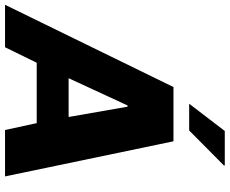

<svg xmlns="http://www.w3.org/2000/svg" viewBox="-142 -838 935 782"><g transform="rotate(90 326.0 -447.5)"><path d="M654 0H465L437 -129H191L128 0H-45L290 -686H511ZM365 -499 254 -259H412L370 -499ZM609 -895 610 -892 467 -750H358L469 -895Z"/></g></svg>

Font: Chivo ExtraBold Italic
Style: Regular
Weight: 800
Italic angle: -8.05°
Designer: Hector Gatti
Foundry: Omnibus-Type
Version: Version 1.007